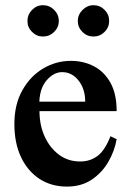

<svg xmlns="http://www.w3.org/2000/svg" viewBox="-20 -689 489 724"><path d="M396.5 -175.3 419.9 -164.1Q412.1 -119.6 388.4 -78.6Q364.7 -37.6 325.7 -11.5Q286.6 14.6 232.4 14.6Q173.3 14.6 128.7 -14.6Q84 -43.9 59.1 -96.9Q34.2 -149.9 34.2 -221.2Q34.2 -294.9 64.2 -348.4Q94.2 -401.9 142.8 -430.7Q191.4 -459.5 247.1 -459.5Q294.9 -459.5 334 -439.2Q373 -418.9 396.5 -377Q419.9 -335 419.9 -270H128.9Q128.9 -217.8 148.2 -174.8Q167.5 -131.8 201.9 -106Q236.3 -80.1 281.7 -80.1Q318.4 -79.6 346.9 -100.3Q375.5 -121.1 396.5 -175.3ZM128.4 -305.7H301.3Q301.3 -353 276.4 -385Q251.5 -417 214.4 -417Q183.1 -417 156.7 -387.2Q130.4 -357.4 128.4 -305.7ZM391.6 -609.9Q391.6 -585.9 374.3 -568.6Q356.9 -551.3 332.5 -551.3Q308.1 -551.3 290.8 -568.6Q273.4 -585.9 273.4 -609.9Q273.4 -633.8 291.3 -651.6Q309.1 -669.4 332.5 -669.4Q356.9 -669.4 374.3 -651.9Q391.6 -634.3 391.6 -609.9ZM201.7 -609.9Q201.7 -585.9 184.1 -568.6Q166.5 -551.3 142.1 -551.3Q118.2 -551.3 100.8 -568.6Q83.5 -585.9 83.5 -609.9Q83.5 -633.8 100.8 -651.6Q118.2 -669.4 142.1 -669.4Q166.5 -669.4 184.1 -651.9Q201.7 -634.3 201.7 -609.9Z"/></svg>

Font: Awami Nastaliq
Style: Bold
Weight: 700
Designer: Peter Martin, SIL International
Foundry: SIL International
Version: Version 3.100